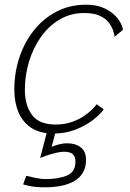

<svg xmlns="http://www.w3.org/2000/svg" viewBox="-20 -567 553 818"><path d="M171.5 231Q132.5 231 109 226Q85.5 221 78.5 218.5L92 182Q106.5 185.5 130.5 190.8Q154.5 196 173.5 196Q228.5 196 265 181Q301.5 166 301.5 121Q301.5 101 290.5 90.2Q279.5 79.5 252.5 79.5Q238 79.5 218.2 84.2Q198.5 89 180.2 95.2Q162 101.5 151 106L184.5 -21.5L220.5 -19.5L200 59.5Q207 54.5 227.5 49Q248 43.5 266 43.5Q302 43.5 324.2 61Q346.5 78.5 346.5 113.5Q346.5 146 333.2 168.5Q320 191 296 204.8Q272 218.5 240.2 224.8Q208.5 231 171.5 231ZM422 -101.5Q406.5 -79 375 -55Q343.5 -31 300.8 -14.5Q258 2 207.5 2Q150.5 2 113.5 -22.2Q76.5 -46.5 58.8 -88.8Q41 -131 41 -185Q41 -257.5 62.8 -322.8Q84.5 -388 125 -438.5Q165.5 -489 221.8 -518Q278 -547 347.5 -547Q393.5 -547 427 -530.8Q460.5 -514.5 480.2 -489.8Q500 -465 504 -440L468 -410.5Q467.5 -418 462.8 -434.2Q458 -450.5 445.2 -468.5Q432.5 -486.5 407 -499Q381.5 -511.5 338.5 -511.5Q280.5 -511.5 233.8 -483.8Q187 -456 154 -409Q121 -362 103.5 -303.8Q86 -245.5 86 -184Q86 -119 116 -77.8Q146 -36.5 217 -36.5Q255.5 -36.5 286.5 -47.5Q317.5 -58.5 339.8 -74Q362 -89.5 375.2 -103.5Q388.5 -117.5 391.5 -123Z"/></svg>

Font: Grandstander Thin
Style: Italic
Weight: 100
Italic angle: -15°
Designer: Tyler Finck
Foundry: Etcetera Type Co
Version: Version 1.200